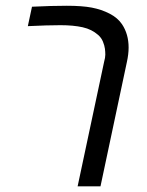

<svg xmlns="http://www.w3.org/2000/svg" viewBox="-20 -660 519 680"><path d="M93.3 -636.2Q162.6 -639.6 216.6 -639.6Q270.5 -639.6 304.9 -633.1Q339.4 -626.5 367.9 -611.8Q396.5 -597.2 412.1 -574.2Q435.5 -539.1 435.5 -491.7Q435.5 -467.8 429.2 -439.5L335.9 0H254.9L348.6 -440.4Q353 -456.5 353 -466.3Q353 -476.1 351.6 -487.5Q350.1 -499 344.5 -512.7Q338.9 -526.4 327.4 -536.4Q315.9 -546.4 302.7 -553Q289.6 -559.6 272.5 -563.5Q239.7 -570.8 194.1 -570.8Q148.4 -570.8 78.6 -567.4Z"/></svg>

Font: Open Sans Hebrew
Style: Italic
Weight: 400
Italic angle: -12°
Foundry: Ascender Corporation, Yanek Iontef
Version: Version 2.001;PS 002.001;hotconv 1.0.70;makeotf.lib2.5.58329